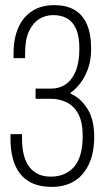

<svg xmlns="http://www.w3.org/2000/svg" viewBox="-20 -718 415 750"><path d="M183 12Q128 12 92.5 -9.5Q57 -31 39 -73Q21 -115 21 -176V-194H66V-178Q66 -103 95 -65.5Q124 -28 178 -28Q236 -28 269.5 -66.5Q303 -105 303 -187Q303 -242 285.5 -273.5Q268 -305 240 -318.5Q212 -332 179 -332H119V-372H181Q212 -372 236.5 -388.5Q261 -405 275.5 -439.5Q290 -474 290 -529Q290 -577 277 -605.5Q264 -634 241.5 -646.5Q219 -659 188 -659Q158 -659 133.5 -644Q109 -629 93.5 -596.5Q78 -564 78 -510V-491H33V-509Q33 -569 52 -611Q71 -653 106.5 -675.5Q142 -698 192 -698Q238 -698 270 -680Q302 -662 319 -624Q336 -586 336 -527Q336 -482 323.5 -448.5Q311 -415 293 -392Q275 -369 256 -356V-352Q294 -336 321 -294Q348 -252 348 -184Q348 -120 327 -76Q306 -32 269.5 -10Q233 12 183 12Z"/></svg>

Font: Archivo ExtraCondensed Thin
Style: Regular
Weight: 250
Width: 2
Designer: Hector Gatti
Foundry: Omnibus-Type
Version: Version 2.001